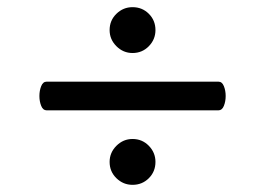

<svg xmlns="http://www.w3.org/2000/svg" viewBox="-20 -617 740 536"><path d="M286 -533Q286 -560 305 -578.5Q324 -597 350 -597Q377 -597 395.5 -578.5Q414 -560 414 -533Q414 -507 395.5 -488Q377 -469 350 -469Q324 -469 305 -488Q286 -507 286 -533ZM110 -309Q100 -309 95 -321.5Q90 -334 90 -349Q90 -364 95 -376.5Q100 -389 110 -389H590Q600 -389 605 -376.5Q610 -364 610 -349Q610 -334 605 -321.5Q600 -309 590 -309ZM286 -165Q286 -191 305 -210Q324 -229 350 -229Q377 -229 395.5 -210Q414 -191 414 -165Q414 -138 395.5 -119.5Q377 -101 350 -101Q324 -101 305 -119.5Q286 -138 286 -165Z"/></svg>

Font: Marmelad
Style: Regular
Weight: 400
Designer: Manvel Shmavonyan
Foundry: Cyreal
Version: Version 1.110; ttfautohint (v1.8.4.7-5d5b)